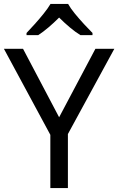

<svg xmlns="http://www.w3.org/2000/svg" viewBox="-20 -964 606 984"><path d="M283 -363 469 -714H566L328 -277V0H238V-273L0 -714H98ZM329 -944Q341 -922 363.5 -894.5Q386 -867 410.5 -840.5Q435 -814 454 -795V-784H392Q366 -800 338 -823.5Q310 -847 283 -874Q256 -847 229 -824Q202 -801 176 -784H116V-795Q135 -815 158.5 -841Q182 -867 204 -894.5Q226 -922 239 -944Z"/></svg>

Font: Noto Sans IKEA
Style: Regular
Weight: 400
Designer: Monotype Design Team
Foundry: Monotype Imaging Inc.
Version: Version 2.001